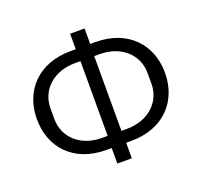

<svg xmlns="http://www.w3.org/2000/svg" viewBox="-129 -872 1102 1048"><g transform="rotate(-20 422.0 -348.0)"><path d="M380 -61V29H464V-61H494C683 -61 794 -184 794 -348C794 -512 683 -635 494 -635H464V-725H380V-635H350C161 -635 50 -512 50 -348C50 -184 160 -61 349 -61ZM382 -131H349C224 -131 140 -211 140 -317V-379C140 -485 225 -565 350 -565H382ZM494 -131H462V-565H494C619 -565 704 -485 704 -379V-317C704 -211 619 -131 494 -131Z"/></g></svg>

Font: Braiins Sans
Style: Regular
Weight: 400
Designer: Mike Abbink, Paul van der Laan, Pieter van Rosmalen, Jiri Chlebus, Lubos Buracinsky
Foundry: Bold Monday, Sudetype
Version: Version 1.000;hotconv 1.0.109;makeotfexe 2.5.65596